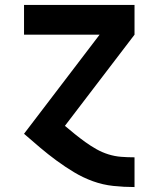

<svg xmlns="http://www.w3.org/2000/svg" viewBox="-20 -540 640 775"><path d="M522 215Q480 215 437.5 210.5Q395 206 355 191.5Q315 177 278.5 155Q242 133 208 108Q174 83 141.5 55.5Q109 28 77 0L382 -400H77V-520H523V-400L242 -32Q262 -15 282.5 1.5Q303 18 324.5 33.5Q346 49 369 62Q392 75 417.5 83Q443 91 469.5 93Q496 95 522 95H523V215Z"/></svg>

Font: Iosevka Aile Heavy
Style: Regular
Weight: 900
Designer: Belleve Invis
Foundry: Belleve Invis
Version: Version 31.1.0; ttfautohint (v1.8.4)